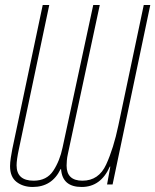

<svg xmlns="http://www.w3.org/2000/svg" viewBox="-20 -734 618 764"><path d="M110 10Q187 10 221 -61H223Q228 10 305 10Q381 10 417 -71H419L406 0H428L578 -714H552L451 -235Q432 -144 402.5 -79.5Q373 -15 308 -15Q245 -15 245 -75Q245 -83 246 -95.5Q247 -108 250 -121L377 -714H351L229 -147Q218 -94 192 -54.5Q166 -15 114 -15Q46 -15 46 -76Q46 -98 55 -140L176 -714H150L29 -141Q26 -127 23 -106.5Q20 -86 20 -73Q20 -30 46 -10Q72 10 110 10Z"/></svg>

Font: Noto Sans Display Condensed Thin
Style: Italic
Weight: 250
Width: 3
Italic angle: -12°
Designer: Monotype Design Team
Foundry: Monotype Imaging Inc.
Version: Version 1.900